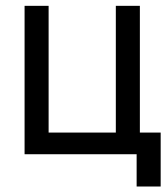

<svg xmlns="http://www.w3.org/2000/svg" viewBox="-20 -539 586 671"><path d="M149.9 -75.7H384.8V-518.6H468.8V-75.7H541.5V112.8H457.5V0H65.9V-518.6H149.9Z"/></svg>

Font: Arian AMU
Style: Regular
Weight: 400
Designer: Ruben Hakobyan (Tarumian)
Foundry: Ruben Hakobyan (Tarumian)
Version: Version 4.003